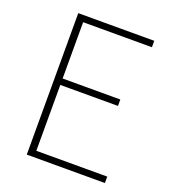

<svg xmlns="http://www.w3.org/2000/svg" viewBox="-133 -826 828 926"><g transform="rotate(20 281.0 -363.0)"><path d="M110 -726H500V-693H147V-404H443V-371H147V-33H511V0H110Z"/></g></svg>

Font: SpoqaHanSansJP-Thin
Style: Regular
Weight: 250
Designer: [Source Han Sans]
Ryoko NISHIZUKA  (kana & ideographs); Paul D. Hunt (Latin, Greek & Cyrillic); Wenlong ZHANG  (bopomofo
Foundry: Spoqa (http://bi.spoqa.com)
Version: Version 1.002.20150607